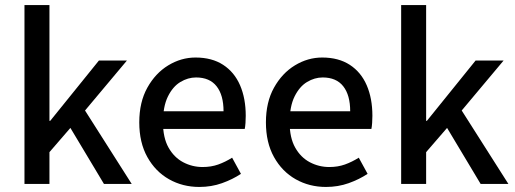

<svg xmlns="http://www.w3.org/2000/svg" viewBox="-20 -729 2043 761"><path d="M77 0V-709H176V-250H179L372 -489H483L317 -291L502 0H392L259 -222L176 -126V0Z M770 12Q704 12 650 -18.5Q596 -49 564 -106.5Q532 -164 532 -244Q532 -324 564 -381.5Q596 -439 647 -470Q698 -501 755 -501Q820 -501 864.5 -472Q909 -443 931.5 -391Q954 -339 954 -270Q954 -256 953 -241.5Q952 -227 950 -218H611L610 -288H866Q866 -352 838.5 -387Q811 -422 757 -422Q725 -422 695 -404Q665 -386 645.5 -346.5Q626 -307 626 -244Q626 -183 648 -144Q670 -105 706 -86Q742 -67 783 -67Q817 -67 845 -77Q873 -87 900 -104L935 -40Q902 -18 860 -3Q818 12 770 12Z M1272 12Q1206 12 1152 -18.5Q1098 -49 1066 -106.5Q1034 -164 1034 -244Q1034 -324 1066 -381.5Q1098 -439 1149 -470Q1200 -501 1257 -501Q1322 -501 1366.5 -472Q1411 -443 1433.5 -391Q1456 -339 1456 -270Q1456 -256 1455 -241.5Q1454 -227 1452 -218H1113L1112 -288H1368Q1368 -352 1340.5 -387Q1313 -422 1259 -422Q1227 -422 1197 -404Q1167 -386 1147.5 -346.5Q1128 -307 1128 -244Q1128 -183 1150 -144Q1172 -105 1208 -86Q1244 -67 1285 -67Q1319 -67 1347 -77Q1375 -87 1402 -104L1437 -40Q1404 -18 1362 -3Q1320 12 1272 12Z M1570 0V-709H1669V-250H1672L1865 -489H1976L1810 -291L1995 0H1885L1752 -222L1669 -126V0Z"/></svg>

Font: Assistant ExtraLight SemiBold
Style: Regular
Weight: 600
Version: Version 3.000